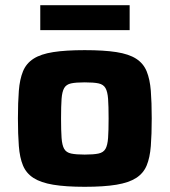

<svg xmlns="http://www.w3.org/2000/svg" viewBox="-20 -711 653 739"><path d="M306 8Q233 8 185 0Q137 -8 109 -26Q81 -44 68.5 -74Q56 -104 52.5 -149Q49 -194 49 -255Q49 -317 52.5 -361.5Q56 -406 68.5 -436.5Q81 -467 109 -485Q137 -503 185 -510.5Q233 -518 306 -518Q380 -518 428 -510.5Q476 -503 504 -485Q532 -467 544.5 -436.5Q557 -406 560.5 -361.5Q564 -317 564 -255Q564 -194 560.5 -149Q557 -104 544.5 -74Q532 -44 504 -26Q476 -8 428 0Q380 8 306 8ZM306 -116Q340 -116 359 -120Q378 -124 386 -138Q394 -152 396 -180Q398 -208 398 -255Q398 -303 396 -330.5Q394 -358 386 -372Q378 -386 359.5 -390Q341 -394 306 -394Q272 -394 253.5 -390Q235 -386 227 -372Q219 -358 217 -330.5Q215 -303 215 -255Q215 -208 217 -180Q219 -152 227 -138Q235 -124 254 -120Q273 -116 306 -116ZM135 -595V-691H479V-595Z"/></svg>

Font: Saira SemiExpanded
Style: Bold
Weight: 700
Width: 6
Designer: Hector Gatti with collaboration of the Omnibus-Type team
Foundry: Omnibus-Type
Version: Version 1.101